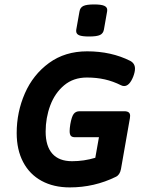

<svg xmlns="http://www.w3.org/2000/svg" viewBox="-20 -817 640 848"><path d="M453.6 -772.9Q453.6 -769 453.1 -766.6L439 -686.5Q436 -669.4 421.9 -662.6Q407.7 -655.8 373.5 -655.8Q342.3 -655.8 329.3 -661.4Q316.4 -667 316.4 -680.2Q316.4 -684.1 316.9 -686.5L331.1 -766.6Q334 -783.7 347.9 -790.5Q361.8 -797.4 396 -797.4Q426.8 -797.4 440.2 -791.5Q453.6 -785.6 453.6 -772.9ZM555.7 -547.9Q576.2 -536.6 576.2 -513.7Q576.2 -499 568.4 -478.5Q551.8 -437 528.3 -437Q521 -437 514.6 -440.4Q479.5 -458 442.9 -466.3Q406.2 -474.6 363.8 -474.6Q304.2 -474.6 263.2 -440.2Q222.2 -405.8 201.9 -351.1Q181.6 -296.4 181.6 -235.8Q181.6 -171.4 211.2 -138.2Q240.7 -105 298.3 -105Q350.6 -105 400.9 -120.1L417 -210.9H311.5Q298.8 -210.9 293.2 -216.8Q287.6 -222.7 287.6 -238.3Q287.6 -250 290.5 -268.1Q296.4 -301.8 305.4 -313.7Q314.5 -325.7 331.5 -325.7H528.3Q542 -325.7 548.3 -320.8Q554.7 -315.9 554.7 -305.2Q554.7 -302.7 553.7 -294.9L514.2 -69.8Q509.3 -44.4 491.7 -36.1Q396.5 10.7 288.1 10.7Q216.8 10.7 163.8 -18.1Q110.8 -46.9 82.3 -101.1Q53.7 -155.3 53.7 -229.5Q53.7 -321.8 89.8 -404.5Q126 -487.3 196.5 -538.8Q267.1 -590.3 364.7 -590.3Q471.7 -590.3 555.7 -547.9Z"/></svg>

Font: Courier Prime Sans
Style: Bold Italic
Weight: 700
Italic angle: -10°
Designer: Alan Dague-Greene
Foundry: Quote-Unquote Apps
Version: Version 3.020